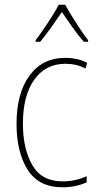

<svg xmlns="http://www.w3.org/2000/svg" viewBox="-20 -783 414 813"><path d="M229 -763Q212 -731 182 -685.5Q152 -640 131 -613V-606H150Q172 -632 197.5 -668Q223 -704 242 -732Q262 -703 286.5 -668Q311 -633 335 -606H353V-613Q335 -635 304.5 -682.5Q274 -730 256 -763ZM347 -11V-37Q299 -15 245 -15Q156 -15 116.5 -84.5Q77 -154 77 -259Q77 -378 125 -445.5Q173 -513 257 -513Q304 -513 342 -493L349 -517Q309 -538 256 -538Q160 -538 105 -463Q50 -388 50 -259Q50 -139 97 -64.5Q144 10 244 10Q301 10 347 -11Z"/></svg>

Font: Noto Sans Display SemiCondensed Thin
Style: Regular
Weight: 250
Width: 4
Designer: Monotype Design team
Foundry: Monotype Imaging Inc.
Version: 1.000